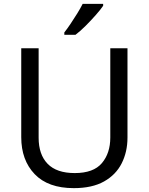

<svg xmlns="http://www.w3.org/2000/svg" viewBox="-20 -964 771 994"><path d="M640 -252Q640 -178 610 -118.5Q580 -59 518.5 -24.5Q457 10 362 10Q229 10 159.5 -62.5Q90 -135 90 -254V-714H180V-251Q180 -164 226.5 -116Q273 -68 367 -68Q464 -68 507.5 -119.5Q551 -171 551 -252V-714H640ZM514 -934Q502 -916 477 -887.5Q452 -859 423.5 -830.5Q395 -802 371 -784H313V-796Q328 -815 345.5 -841Q363 -867 380 -894.5Q397 -922 408 -944H514Z"/></svg>

Font: Noto Sans Old North Arabian
Style: Regular
Weight: 400
Designer: Monotype Design Team
Foundry: Monotype Imaging Inc.
Version: Version 2.001; ttfautohint (v1.8.4.7-5d5b)